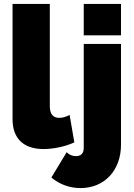

<svg xmlns="http://www.w3.org/2000/svg" viewBox="-20 -750 685 979"><path d="M44 -142C44 -43 101 10 202 10C253 10 314 -3 359 -24L335 -164C319 -155 299 -149 283 -149C250 -149 234 -169 234 -209V-730H44ZM597 -570V-730H407V-570ZM391 209C512 209 597 119 597 -12V-526H407V3C407 32 394 46 367 46C348 46 332 39 320 26L242 155C283 190 335 209 391 209Z"/></svg>

Font: Raleway Black
Style: Regular
Weight: 900
Designer: Matt McInerney, Pablo Impallari, Rodrigo Fuenzalida
Foundry: Matt McInerney, Pablo Impallari, Rodrigo Fuenzalida
Version: Version 3.000g; ttfautohint (v1.5) -l 8 -r 28 -G 28 -x 14 -D